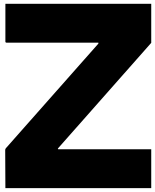

<svg xmlns="http://www.w3.org/2000/svg" viewBox="-20 -800 800 990"><path d="M759.8 -780.3Q759.8 -712.9 759.8 -579.1Q599.6 -397.5 279.3 -35.2Q278.3 -34.2 278.3 -33.2Q278.3 -32.2 279.3 -31.2Q279.3 -31.2 280.3 -30.3Q280.3 -30.3 281.2 -30.3Q440.4 -30.3 759.8 -30.3Q759.8 37.1 759.8 169.9Q509.8 169.9 7.8 169.9Q7.8 104.5 6.8 -27.3Q6.8 -29.3 7.8 -31.2Q8.8 -33.2 9.8 -35.2Q168.9 -214.8 487.3 -575.2Q487.3 -576.2 487.3 -577.1Q487.3 -578.1 487.3 -580.1Q487.3 -580.1 486.3 -580.1Q485.4 -580.1 485.4 -580.1Q328.1 -580.1 12.7 -580.1Q10.7 -580.1 9.8 -581.1Q7.8 -583 7.8 -585Q7.8 -630.9 7.8 -677.7Q7.8 -723.6 7.8 -770.5Q7.8 -772.5 7.8 -775.4Q7.8 -777.3 7.8 -780.3Q186.5 -780.3 365.2 -780.3Q543.9 -780.3 722.7 -780.3Q731.4 -780.3 741.2 -780.3Q751 -780.3 759.8 -780.3Z"/></svg>

Font: Avicii Garde
Style: Regular
Weight: 500
Version: Version 1.0